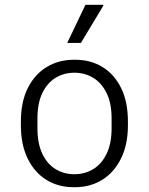

<svg xmlns="http://www.w3.org/2000/svg" viewBox="-20 -770 620 800"><path d="M286 10Q223 10 173.5 -20.5Q124 -51 95.5 -109Q67 -167 67 -248V-263Q67 -346 96 -403.5Q125 -461 175 -491Q225 -521 288 -521H294Q358 -521 407.5 -490.5Q457 -460 485 -402.5Q513 -345 513 -263V-248Q513 -167 484 -109Q455 -51 405.5 -20.5Q356 10 292 10ZM290 -44Q333 -44 368 -65Q403 -86 424 -129Q445 -172 445 -235V-276Q445 -340 424 -382.5Q403 -425 368 -446Q333 -467 290 -467Q247 -467 212 -446Q177 -425 156.5 -382.5Q136 -340 136 -276V-235Q136 -172 156.5 -129Q177 -86 212 -65Q247 -44 290 -44ZM260 -591 336 -750H410L411 -747L317 -591Z"/></svg>

Font: Chivo Medium ExtraLight
Style: Regular
Weight: 250
Version: Version 2.002